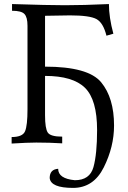

<svg xmlns="http://www.w3.org/2000/svg" viewBox="-20 -710 634 951"><path d="M341.8 220.7Q231.4 220.7 226.1 171.9Q226.1 128.9 268.1 126Q268.1 174.8 350.6 182.6Q424.8 182.6 442.9 117.7Q460.9 52.7 460.9 -65.9Q460.9 -215.8 401.1 -274.9Q341.3 -334 203.1 -334V-139.2Q203.1 -73.7 216.6 -53.5Q230 -33.2 288.1 -33.2V0Q226.1 -3.9 159.7 -3.9Q118.2 -3.9 37.6 1V-31.2Q92.3 -31.2 104.2 -60.1Q116.2 -88.9 116.2 -168.5V-582.5Q116.2 -624.5 101.1 -640.6Q85.9 -656.7 39.6 -656.7V-689.9Q221.2 -684.1 301.8 -684.1Q391.6 -684.1 519.5 -689.9Q519.5 -624.5 541.5 -543L507.3 -533.2Q491.2 -597.7 457.5 -615.7Q423.8 -633.8 326.7 -633.8Q289.6 -633.8 203.1 -631.8V-379.9Q417 -379.9 481 -302.5Q544.9 -225.1 544.9 -88.4Q544.9 17.1 494.1 118.9Q443.4 220.7 341.8 220.7Z"/></svg>

Font: Kelvinch
Style: Regular
Weight: 400
Designer: Paul James MIller
Foundry: High-Logic / Made with FontCreator
Version: Version 3.30 September 23, 2016